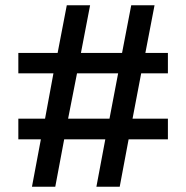

<svg xmlns="http://www.w3.org/2000/svg" viewBox="-20 -713 711 733"><path d="M102 0 136 -181H50V-260H152L184 -433H50V-511H200L235 -693H324L289 -511H446L481 -693H570L535 -511H621V-433H519L486 -260H621V-181H471L437 0H348L382 -181H225L191 0ZM240 -260H398L431 -433H274Z"/></svg>

Font: Ubuntu Sans Medium
Style: Regular
Weight: 500
Designer: Dalton Maag Ltd
Foundry: Dalton Maag Ltd
Version: Version 1.006; ttfautohint (v1.8.4.7-5d5b)